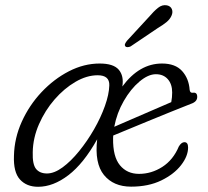

<svg xmlns="http://www.w3.org/2000/svg" viewBox="-20 -707 796 736"><path d="M482.5 8.5Q415 8.5 378.5 -36.2Q342 -81 352.5 -173Q300.5 -80 242.2 -35.5Q184 9 126 9Q82 9 56.5 -19Q31 -47 33.5 -110Q35 -177.5 63.5 -240.5Q92 -303.5 139.2 -353.8Q186.5 -404 244.2 -433.8Q302 -463.5 362 -463.5Q415 -463.5 435.2 -439.8Q455.5 -416 449 -375.5Q514 -463.5 601 -463.5Q652 -463.5 678 -434.8Q704 -406 707 -362.5Q708.5 -350 719.5 -351.5Q736 -354 736 -335.5Q736 -317 712 -309Q679 -296 635.5 -278.5Q592 -261 548 -242.8Q504 -224.5 468 -209.8Q432 -195 414 -187.5Q413.5 -182 413.5 -176.5Q412.5 -106.5 439.8 -73.5Q467 -40.5 513 -40.5Q560.5 -40.5 602.2 -67.2Q644 -94 665.5 -145.5Q675.5 -162 687 -162Q701 -162 701 -141.5Q701 -108.5 674 -73.8Q647 -39 598 -15.2Q549 8.5 482.5 8.5ZM577.5 -422.5Q548 -422.5 514.5 -394.2Q481 -366 454.5 -320Q428 -274 418 -221Q441 -231 479.8 -247.8Q518.5 -264.5 560.8 -282.8Q603 -301 636.5 -315.5Q640 -334 640 -352.5Q640 -384.5 623.2 -403.5Q606.5 -422.5 577.5 -422.5ZM105.5 -124Q104 -77 118.2 -59.5Q132.5 -42 160 -42Q188 -42 220 -65.5Q252 -89 283.2 -127.5Q314.5 -166 340.5 -211.2Q366.5 -256.5 382.2 -300.8Q398 -345 399 -379.5Q400.5 -418.5 354.5 -418.5Q312.5 -418.5 269.2 -393.2Q226 -368 189.2 -325.8Q152.5 -283.5 129.5 -231Q106.5 -178.5 105.5 -124ZM549.5 -640.5Q569.5 -664 585.8 -677Q602 -690 620 -686.5Q634 -683.5 638.8 -672Q643.5 -660.5 637.5 -647Q631.5 -633 618 -622Q604.5 -611 585 -599.5L480.5 -529Q475 -526.5 469.2 -526.2Q463.5 -526 460.5 -529.5Q457 -534 459.8 -539.8Q462.5 -545.5 467 -551Z"/></svg>

Font: Fraunces 9pt S100 Light
Style: Italic
Weight: 300
Italic angle: -16°
Version: Version 1.000; ttfautohint (v1.8.3)